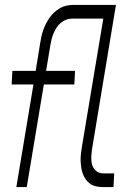

<svg xmlns="http://www.w3.org/2000/svg" viewBox="-20 -755 540 775"><path d="M46 0 115 -414H27L30 -469H124L142 -580Q144 -594 147 -607Q150 -620 154.5 -633Q159 -646 165.5 -659Q172 -672 180 -683.5Q188 -695 199 -705Q210 -715 222 -722Q234 -729 247.5 -732Q261 -735 274 -735H448L351 -150Q349 -134 348.5 -118Q348 -102 352.5 -88Q357 -74 369 -64.5Q381 -55 397 -55H441L438 0H394Q380 0 367 -3Q354 -6 344 -13Q334 -20 326.5 -30.5Q319 -41 314.5 -53Q310 -65 308 -78Q306 -91 305.5 -104.5Q305 -118 306.5 -132Q308 -146 310 -159L397 -680H272Q259 -680 247 -675.5Q235 -671 225 -662.5Q215 -654 208 -643Q201 -632 196 -620Q191 -608 188 -595.5Q185 -583 183 -571L166 -469H283L280 -414H157L88 0Z"/></svg>

Font: Iosevka SS04 Light Oblique
Style: Regular
Weight: 300
Italic angle: -9°
Monospace: yes
Designer: Belleve Invis
Foundry: Belleve Invis
Version: Version 19.0.0; ttfautohint (v1.8.4)